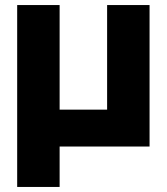

<svg xmlns="http://www.w3.org/2000/svg" viewBox="-20 -580 660 760"><path d="M572 -560V0H216V160H48V-560H216V-146H404V-560Z"/></svg>

Font: Tektur
Style: Bold
Weight: 700
Designer: Adam Jagosz
Foundry: Adam Jagosz
Version: Version 1.005;gftools[0.9.30]